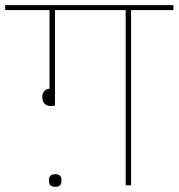

<svg xmlns="http://www.w3.org/2000/svg" viewBox="-40 -718 692 744"><path d="M158 -307Q141 -307 132.5 -316.5Q124 -326 124 -341Q124 -357 132 -365.5Q140 -374 152 -374V-679H-20V-698H632V-679H468V0H447V-679H173V-309Q167 -307 158 -307ZM174 6Q150 6 150 -16V-21Q150 -43 174 -43Q198 -43 198 -21V-16Q198 6 174 6Z"/></svg>

Font: IBM Plex Sans Devanagari Thin
Style: Regular
Weight: 100
Designer: Mike Abbink, Paul van der Laan, Pieter van Rosmalen, Erin McLaughlin
Foundry: Bold Monday
Version: Version 1.1